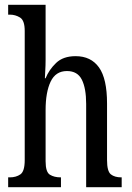

<svg xmlns="http://www.w3.org/2000/svg" viewBox="-20 -780 549 800"><path d="M14 0V-41H21Q47 -41 65 -53.5Q83 -66 83 -113V-651Q83 -695 63.5 -707Q44 -719 21 -719H14V-760H170V-531Q170 -507 168.5 -483.5Q167 -460 167 -454H170Q184 -489 213.5 -517.5Q243 -546 295 -546Q359 -546 392.5 -499Q426 -452 426 -349V-113Q426 -66 442 -53.5Q458 -41 485 -41H487V0H339V-347Q339 -412 321 -448Q303 -484 259 -484Q212 -484 191 -440Q170 -396 170 -321V-108Q170 -63 188 -52Q206 -41 232 -41H234V0Z"/></svg>

Font: Noto Serif Tamil ExtraCondensed
Style: Regular
Weight: 400
Width: 2
Designer: Indian Type Foundry, Tom Grace, and the Monotype Design Team
Foundry: Monotype Imaging Inc.
Version: Version 2.004; ttfautohint (v1.8.4.7-5d5b)